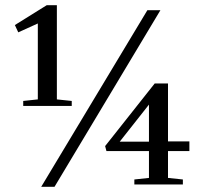

<svg xmlns="http://www.w3.org/2000/svg" viewBox="-20 -707 782 736"><path d="M551 -128H388L383 -147L573 -387H624V-165H706V-128H624V-25L681 -19V0H495V-19L551 -25ZM198 -687V-326L255 -320V-301H69V-320L125 -326V-617L50 -583L37 -611L159 -687ZM551 -164V-306L439 -164ZM595 -668 189 9H138L545 -668Z"/></svg>

Font: Rufina
Style: Regular
Weight: 400
Designer: Martin Sommaruga
Foundry: Martin Sommaruga
Version: Version 1.001